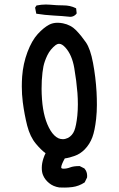

<svg xmlns="http://www.w3.org/2000/svg" viewBox="-20 -723 540 868"><path d="M176.3 -6.8Q180.2 -19 186 -30.3Q166 -44.9 142.6 -72.8Q116.2 -104 103 -154.8Q90.3 -205.1 83 -261.2Q78.6 -296.4 78.6 -332.5Q78.6 -354 80.1 -376.5Q84.5 -435.5 104.2 -487.8Q124 -540 150.6 -569.1Q177.2 -598.1 202.1 -611.3Q218.8 -620.1 240.2 -620.1Q251.5 -620.1 264.2 -617.7Q300.8 -610.4 324.7 -585.4Q348.1 -561 368.4 -531.5Q388.7 -502 400.6 -438.2Q412.6 -374.5 416.5 -306.6Q418 -279.3 418 -248.3Q418 -217.3 414.6 -185.5Q408.7 -132.3 397.5 -102.5Q385.7 -70.8 362.8 -47.4Q342.3 -26.9 318.4 -18.6Q294.9 -9.8 272.9 -6.8Q256.8 22.5 256.8 33.2Q256.8 36.1 257.8 37.1Q260.3 39.6 267.1 39.6Q282.2 39.6 297.4 33.7Q312.5 27.8 338.9 27.8H340.3L361.8 38.6L362.3 39.6Q374 52.7 374 72.3Q374 75.2 373.5 79.6L362.8 101.6Q336.9 118.7 307.6 122.6Q288.1 125 273.4 125Q254.9 125 248 124.5Q220.2 120.1 201.7 104.5Q183.1 89.4 174.8 69.3Q168.9 56.2 168.9 35.9Q168.9 15.6 176.3 -6.8ZM329.6 -200.7Q332 -225.6 332 -251.2Q332 -276.9 330.1 -302.7Q325.7 -357.9 315.9 -414.6Q305.7 -475.1 275.4 -508.3Q260.3 -524.9 247.6 -524.9Q239.3 -524.9 231.9 -519.5Q207.5 -500.5 194.3 -473.6Q181.2 -446.3 176.3 -422.6Q171.4 -398.9 168.9 -358.9Q168 -342.3 168 -321.3Q168 -300.3 169.9 -273.9Q176.3 -185.5 208.5 -132.8Q224.6 -106.9 244.6 -97.7Q253.9 -93.8 264.4 -93.8Q274.9 -93.8 287.6 -99.6Q307.1 -110.4 315.9 -132.1Q324.7 -153.8 329.6 -200.7ZM187.5 -702.6Q197.8 -702.6 207.5 -701.7Q236.8 -698.7 266.1 -698.7Q297.4 -698.7 321.8 -686.5L324.2 -685.1L326.7 -662.6L322.8 -657.7Q312 -647 297.9 -647H297.4Q260.3 -650.9 221.7 -652.8Q183.1 -654.8 144 -661.1L138.7 -688.5L145 -698.2Q167.5 -702.6 187.5 -702.6Z"/></svg>

Font: Bakudai
Style: Medium
Weight: 500
Version: Version 1.48